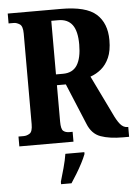

<svg xmlns="http://www.w3.org/2000/svg" viewBox="-61 -760 733 1028"><g transform="rotate(-5 305.0 -246.5)"><path d="M20 0V-53H48Q65 -53 80.5 -63Q96 -73 96 -113V-600Q96 -640 79.5 -650.5Q63 -661 48 -661H20V-714H306Q441 -714 495.5 -665Q550 -616 550 -525Q550 -468 533.5 -431Q517 -394 490.5 -372Q464 -350 432 -339L530 -137Q550 -93 567 -73Q584 -53 605 -53H610V0H576Q505 0 457.5 -17Q410 -34 388 -90L297 -309H249V-113Q249 -73 261 -63Q273 -53 293 -53H311V0ZM287 -367Q339 -367 363 -405Q387 -443 387 -516Q387 -588 362 -621.5Q337 -655 287 -655H249V-367ZM225 208Q234 178 245.5 136Q257 94 262 61H364V71Q356 92 342 119Q328 146 311.5 173Q295 200 281 221H225Z"/></g></svg>

Font: Noto Serif Khmer ExtraCondensed ExtraBold
Style: Regular
Weight: 800
Width: 2
Designer: Danh Hong and the Monotype Design Team
Foundry: Monotype Imaging Inc.
Version: Version 2.004; ttfautohint (v1.8.4.7-5d5b)